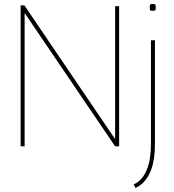

<svg xmlns="http://www.w3.org/2000/svg" viewBox="-20 -731 870 959"><path d="M83 0V-704H102L555 -36V-700H575V0H555L103 -666V0ZM743 -677Q732 -677 730 -679.5Q728 -682 728 -694Q728 -706 730 -708.5Q732 -711 743 -711Q753 -711 755.5 -708.5Q758 -706 758 -694Q758 -682 755.5 -679.5Q753 -677 743 -677ZM754 -530V-14Q754 64 736 114Q718 164 684 191Q678 196 671 200Q664 204 657 208L648 190Q659 185 670 177Q701 153 717.5 106Q734 59 734 -14V-530Z"/></svg>

Font: Georama Thin
Style: Regular
Weight: 100
Designer: Jean-Baptiste Levee
Foundry: Production Type
Version: Version 1.000